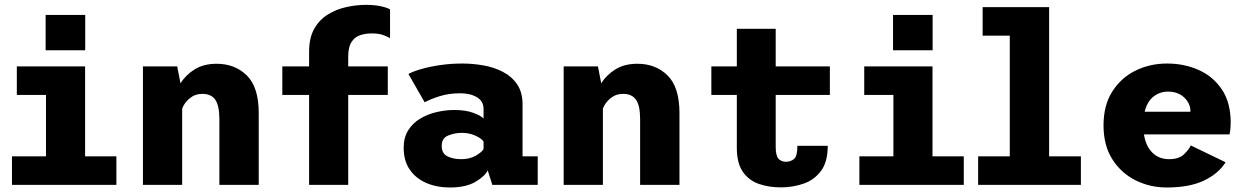

<svg xmlns="http://www.w3.org/2000/svg" viewBox="-20 -780 5265 810"><path d="M172.5 -717H339.5V-568H172.5ZM30.5 0V-120.5H174V-379.5H51V-500H339V-120.5H471V0Z M583 0V-500H727.5L741.5 -428.5Q763.5 -464 801.5 -487.5Q839.5 -511 894 -511Q971 -511 1021.2 -461.8Q1071.5 -412.5 1071.5 -303V0H905.5V-277.5Q905.5 -334.5 888.2 -359.2Q871 -384 834 -384Q803 -384 780.5 -365.5Q758 -347 748.5 -322V0Z M1284 0V-379.5H1171V-500H1284V-562Q1284 -620 1305.5 -658.2Q1327 -696.5 1362.5 -718.5Q1398 -740.5 1440.2 -750Q1482.5 -759.5 1524 -759.5Q1559 -759.5 1585.8 -753.8Q1612.5 -748 1625.5 -740.5V-619Q1613 -626.5 1594.8 -632.8Q1576.5 -639 1548 -639Q1521 -639 1498.5 -631.2Q1476 -623.5 1462.5 -602.2Q1449 -581 1449 -540V-500H1616V-379.5H1449V0Z M1877.5 11Q1823 11 1778.8 -8Q1734.5 -27 1708.8 -64.2Q1683 -101.5 1683 -156.5Q1683 -200 1702.2 -230.5Q1721.5 -261 1753 -279.8Q1784.5 -298.5 1822.2 -307.2Q1860 -316 1896.5 -316Q1944 -316 1976.5 -304Q2009 -292 2020 -280V-320.5Q2020 -353 1992 -369.8Q1964 -386.5 1922 -386.5Q1873 -386.5 1833.5 -373.8Q1794 -361 1771.5 -348.5L1703 -468Q1722 -478.5 1757.5 -488.8Q1793 -499 1837.8 -505.5Q1882.5 -512 1930.5 -512Q1974 -512 2018.8 -504.2Q2063.5 -496.5 2101 -477.2Q2138.5 -458 2161.5 -424.5Q2184.5 -391 2184.5 -339.5V-120.5H2248.5V0H2057L2037.5 -61.5Q2026.5 -37 1986 -13Q1945.5 11 1877.5 11ZM1926.5 -108.5Q1961 -108.5 1987 -123.2Q2013 -138 2020 -151.5V-182.5Q2012.5 -195.5 1986 -207.5Q1959.5 -219.5 1929 -219.5Q1897.5 -219.5 1870.5 -208.2Q1843.5 -197 1843.5 -165Q1843.5 -132.5 1867.5 -120.5Q1891.5 -108.5 1926.5 -108.5Z M2358 0V-500H2502.5L2516.5 -428.5Q2538.5 -464 2576.5 -487.5Q2614.5 -511 2669 -511Q2746 -511 2796.2 -461.8Q2846.5 -412.5 2846.5 -303V0H2680.5V-277.5Q2680.5 -334.5 2663.2 -359.2Q2646 -384 2609 -384Q2578 -384 2555.5 -365.5Q2533 -347 2523.5 -322V0Z M3088.5 -156V-379.5H2981V-500H3088.5V-658.5H3252.5V-500H3481V-379.5H3252.5V-160.5Q3252.5 -122.5 3264.5 -110Q3276.5 -97.5 3295.5 -97.5Q3315 -97.5 3329.5 -109Q3344 -120.5 3344 -165H3472Q3472 -97.5 3444 -59.5Q3416 -21.5 3370.8 -5.5Q3325.5 10.5 3274.5 10.5Q3223.5 10.5 3181.2 -4.2Q3139 -19 3113.8 -55.2Q3088.5 -91.5 3088.5 -156Z M3747.5 -717H3914.5V-568H3747.5ZM3605.5 0V-120.5H3749V-379.5H3626V-500H3914V-120.5H4046V0Z M4106.5 0V-120.5H4240V-629.5H4125.5V-750H4406V-120.5H4540V0Z M4902 11Q4832 11 4771.2 -19Q4710.5 -49 4673 -107.5Q4635.5 -166 4635.5 -251Q4635.5 -336 4672.5 -394Q4709.5 -452 4770.2 -482Q4831 -512 4903.5 -512Q4976 -512 5037 -484.8Q5098 -457.5 5135 -402.2Q5172 -347 5172 -262.5Q5172 -250.5 5170.8 -236.8Q5169.5 -223 5167 -213H4806Q4814 -163 4841.8 -135.8Q4869.5 -108.5 4912 -108.5Q4954 -108.5 4975.2 -129.2Q4996.5 -150 5003.5 -166.5L5150.5 -95.5Q5120 -47 5058.8 -18Q4997.5 11 4902 11ZM4907 -393.5Q4873.5 -393.5 4846.8 -373Q4820 -352.5 4809 -308.5H5002V-312Q5002 -343.5 4976 -368.5Q4950 -393.5 4907 -393.5Z"/></svg>

Font: Trispace
Style: Bold
Weight: 700
Designer: Tyler Finck
Foundry: Etcetera Type Company
Version: Version 1.210; ttfautohint (v1.8.3)